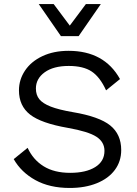

<svg xmlns="http://www.w3.org/2000/svg" viewBox="-20 -922 681 952"><path d="M48 0ZM575 -530 506 -474Q476 -540 434.5 -567.5Q393 -595 321 -595Q245 -595 201.5 -563.5Q158 -532 158 -483Q158 -451 175 -430Q192 -409 231.5 -393.5Q271 -378 341 -366Q472 -344 526.5 -300Q581 -256 581 -178Q581 -122 549.5 -79.5Q518 -37 460 -13.5Q402 10 326 10Q226 10 155.5 -29Q85 -68 48 -133L117 -189Q144 -130 196.5 -97.5Q249 -65 328 -65Q406 -65 452 -93.5Q498 -122 498 -174Q498 -218 458 -244Q418 -270 316 -288Q184 -311 129 -354Q74 -397 74 -474Q74 -527 104 -572Q134 -617 190 -643.5Q246 -670 320 -670Q497 -670 575 -530ZM370 -743H282L172 -902H246L326 -795L406 -902H480Z"/></svg>

Font: Work Sans
Style: Regular
Weight: 400
Designer: Wei Huang
Foundry: Wei Huang
Version: Version 1.500; ttfautohint (v1.6)